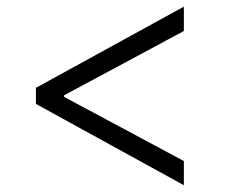

<svg xmlns="http://www.w3.org/2000/svg" viewBox="-20 -567 679 566"><path d="M85.9 -260.7V-308.1L522 -547.4V-475.6L165.5 -284.2L168.9 -291V-277.8L165.5 -283.2L522 -92.3V-21Z"/></svg>

Font: Inter 20pt Light
Style: Regular
Weight: 300
Version: Version 4.001;git-66647c0bb